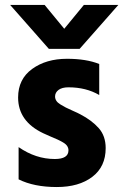

<svg xmlns="http://www.w3.org/2000/svg" viewBox="-20 -750 497 774"><path d="M380 -492V-367Q327 -398 256 -398Q230 -398 216 -387.5Q202 -377 202 -361Q202 -352 207 -344Q212 -336 223.5 -329Q235 -322 245.5 -316.5Q256 -311 274.5 -303Q293 -295 304 -289Q350 -265 378 -233.5Q406 -202 406 -153Q406 -78 352 -37Q298 4 209 4Q117 4 55 -27V-157Q124 -109 201 -109Q256 -109 256 -144Q256 -153 251 -161Q246 -169 234 -176Q222 -183 212 -187.5Q202 -192 183 -200Q164 -208 154 -213Q53 -261 53 -357Q53 -431 109.5 -472Q166 -513 250 -513Q328 -513 380 -492ZM301 -553H177L21 -730H160L239 -634L318 -730H457Z"/></svg>

Font: Hind Bold
Style: Regular
Weight: 700
Designer: Manushi Parikh, Satya Rajpurohit
Foundry: Indian Type Foundry
Version: Version 1.201;PS 1.0;hotconv 1.0.78;makeotf.lib2.5.61930; tt